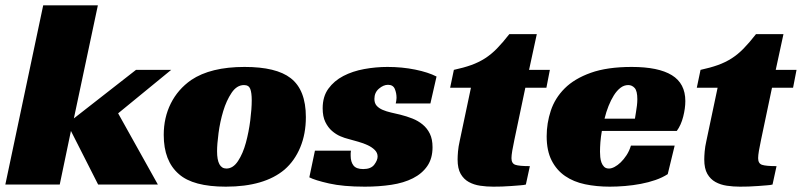

<svg xmlns="http://www.w3.org/2000/svg" viewBox="-30 -692 3007 720"><path d="M247 -248 480 -430H612L413 -267L562 0H338L236 -201L194 0H-10L132 -672H337Z M887 -441Q1006 -441 1060 -399Q1117 -355 1117 -253Q1117 -190 1096 -139.5Q1075 -89 1037 -56Q961 8 817 8Q694 8 641 -39Q584 -88 584 -186Q584 -251 610.5 -304Q637 -357 687 -392Q760 -441 887 -441ZM819 -60Q844 -60 862.5 -88Q881 -116 892 -156.5Q903 -197 908.5 -240.5Q914 -284 914 -316Q914 -344 908.5 -358.5Q903 -373 885 -373Q858 -373 838.5 -344Q819 -315 807 -275Q795 -235 789.5 -193Q784 -151 784 -125Q784 -60 819 -60Z M1454 -304Q1455 -309 1456 -314Q1457 -319 1457 -325Q1457 -343 1450.5 -358.5Q1444 -374 1425 -374Q1408 -374 1391 -359.5Q1374 -345 1374 -321Q1374 -305 1382.5 -295.5Q1391 -286 1405 -280Q1419 -274 1436.5 -270Q1454 -266 1471 -262Q1495 -256 1516.5 -247.5Q1538 -239 1555 -225Q1572 -211 1582 -190.5Q1592 -170 1592 -140Q1592 -98 1572.5 -69.5Q1553 -41 1518.5 -23.5Q1484 -6 1437.5 1Q1391 8 1338 8Q1257 8 1204 -4Q1151 -16 1130 -27L1151 -127H1286Q1285 -122 1285 -117.5Q1285 -113 1285 -108Q1285 -85 1295.5 -71.5Q1306 -58 1332 -58Q1361 -58 1373.5 -74.5Q1386 -91 1386 -105Q1386 -119 1375.5 -129.5Q1365 -140 1349 -147.5Q1333 -155 1313.5 -160.5Q1294 -166 1276 -171Q1263 -174 1246.5 -181Q1230 -188 1215 -201Q1200 -214 1190 -234.5Q1180 -255 1180 -286Q1180 -330 1201.5 -359.5Q1223 -389 1257.5 -407Q1292 -425 1335.5 -433Q1379 -441 1423 -441Q1478 -441 1527 -431Q1576 -421 1607 -405L1584 -304Z M1672 -430Q1709 -438 1737 -448Q1765 -458 1788.5 -473Q1812 -488 1833.5 -510Q1855 -532 1880 -564H1983L1954 -430H2032L2019 -363H1940L1899 -168Q1894 -145 1891 -127Q1888 -109 1888 -99Q1888 -79 1902.5 -74Q1917 -69 1957 -69L1942 0Q1935 2 1920.5 3Q1906 4 1888.5 5.5Q1871 7 1852.5 7.5Q1834 8 1820 8Q1795 8 1771 4.5Q1747 1 1728 -9.5Q1709 -20 1697.5 -40Q1686 -60 1686 -94Q1686 -106 1687.5 -124Q1689 -142 1694 -164L1736 -363H1658Z M2227 -201Q2223 -179 2221.5 -159Q2220 -139 2220 -123Q2220 -114 2221 -103Q2222 -92 2225.5 -82.5Q2229 -73 2235.5 -66.5Q2242 -60 2254 -60Q2263 -60 2274.5 -66Q2286 -72 2297.5 -83Q2309 -94 2319.5 -110Q2330 -126 2336 -146H2500L2474 -39Q2454 -26 2428 -17Q2402 -8 2373 -2.5Q2344 3 2314 5.5Q2284 8 2257 8Q2207 8 2164 -1Q2121 -10 2089 -32Q2057 -54 2038.5 -90.5Q2020 -127 2020 -181Q2020 -230 2035.5 -277Q2051 -324 2087.5 -360.5Q2124 -397 2185.5 -419Q2247 -441 2339 -441Q2439 -441 2489.5 -410Q2540 -379 2540 -313Q2540 -286 2532 -254.5Q2524 -223 2508 -201ZM2360 -320Q2360 -351 2350 -362Q2340 -373 2326 -373Q2310 -373 2296.5 -362.5Q2283 -352 2272 -334.5Q2261 -317 2252 -294.5Q2243 -272 2237 -247H2351Q2353 -259 2355 -272Q2357 -283 2358.5 -296Q2360 -309 2360 -320Z M2597 -430Q2634 -438 2662 -448Q2690 -458 2713.5 -473Q2737 -488 2758.5 -510Q2780 -532 2805 -564H2908L2879 -430H2957L2944 -363H2865L2824 -168Q2819 -145 2816 -127Q2813 -109 2813 -99Q2813 -79 2827.5 -74Q2842 -69 2882 -69L2867 0Q2860 2 2845.5 3Q2831 4 2813.5 5.5Q2796 7 2777.5 7.5Q2759 8 2745 8Q2720 8 2696 4.5Q2672 1 2653 -9.5Q2634 -20 2622.5 -40Q2611 -60 2611 -94Q2611 -106 2612.5 -124Q2614 -142 2619 -164L2661 -363H2583Z"/></svg>

Font: Racing Sans One
Style: Regular
Weight: 400
Designer: Pablo Impallari, Rodrigo Fuenzalida
Foundry: Pablo Impallari, Rodrigo Fuenzalida
Version: Version 1.001; ttfautohint (v0.8) -G 200 -r 50